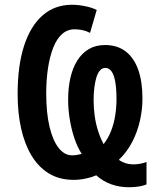

<svg xmlns="http://www.w3.org/2000/svg" viewBox="-20 -745 662 806"><path d="M578 -331Q578 -285 567.5 -238.5Q557 -192 535.5 -150Q514 -108 479 -74Q487 -68 497.5 -63.5Q508 -59 519 -57Q530 -55 540 -55Q554 -55 568 -57.5Q582 -60 595 -65V29Q589 32 577 35Q565 38 550 39.5Q535 41 521 41Q481 41 446.5 28.5Q412 16 384 -9Q366 -1 340.5 4.5Q315 10 289 10Q229 10 185 -17Q141 -44 112 -92.5Q83 -141 68.5 -206.5Q54 -272 54 -350Q54 -469 81 -552.5Q108 -636 159 -680.5Q210 -725 282 -725Q309 -725 338 -719Q367 -713 386 -703L358 -607Q343 -615 326.5 -618.5Q310 -622 293 -622Q263 -622 240.5 -602Q218 -582 203.5 -545Q189 -508 181.5 -459Q174 -410 174 -353Q174 -271 188 -212.5Q202 -154 227 -123Q252 -92 284 -93Q295 -93 305 -95Q315 -97 323 -99Q304 -129 291.5 -167Q279 -205 272.5 -246.5Q266 -288 266 -326Q266 -376 275.5 -418Q285 -460 304.5 -491Q324 -522 353 -539Q382 -556 421 -556Q472 -556 507 -529.5Q542 -503 560 -453Q578 -403 578 -331ZM469 -329Q469 -372 464 -401Q459 -430 448.5 -445Q438 -460 422 -460Q409 -460 399.5 -449Q390 -438 384.5 -419.5Q379 -401 376 -377Q373 -353 373 -326Q373 -291 377.5 -258.5Q382 -226 391.5 -196Q401 -166 415 -140Q434 -164 446 -194.5Q458 -225 463.5 -259.5Q469 -294 469 -329Z"/></svg>

Font: Noto Sans Display ExtraCondensed SemiBold
Style: Regular
Weight: 600
Width: 2
Designer: Monotype Design Team
Foundry: Monotype Imaging Inc.
Version: Version 2.003